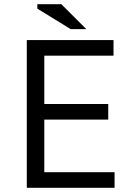

<svg xmlns="http://www.w3.org/2000/svg" viewBox="-20 -890 640 910"><path d="M107 -700H518V-626H190V-397H493V-323H190V-74H523V0H107ZM389 -752H315L157 -849V-870H271Z"/></svg>

Font: PT Mono
Style: Regular
Weight: 400
Monospace: yes
Designer: A.Korolkova, I.Chaeva
Foundry: ParaType Ltd
Version: Version 1.001W OFL